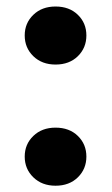

<svg xmlns="http://www.w3.org/2000/svg" viewBox="-20 -574 350 599"><path d="M153.3 5.4Q110.8 5.4 84 -20.8Q57.1 -46.9 57.1 -85.4Q57.1 -124 84 -149.9Q110.8 -175.8 153.3 -175.8Q196.3 -175.8 222.9 -149.9Q249.5 -124 249.5 -85.4Q249.5 -46.9 222.9 -20.8Q196.3 5.4 153.3 5.4ZM153.3 -372.6Q110.8 -372.6 84 -398.7Q57.1 -424.8 57.1 -463.4Q57.1 -502 84 -527.8Q110.8 -553.7 153.3 -553.7Q196.3 -553.7 222.9 -527.8Q249.5 -502 249.5 -463.4Q249.5 -424.8 222.9 -398.7Q196.3 -372.6 153.3 -372.6Z"/></svg>

Font: Heebo Black
Style: Regular
Weight: 900
Designer: Oded Ezer
Foundry: Ezer Type House
Version: Version 3.100